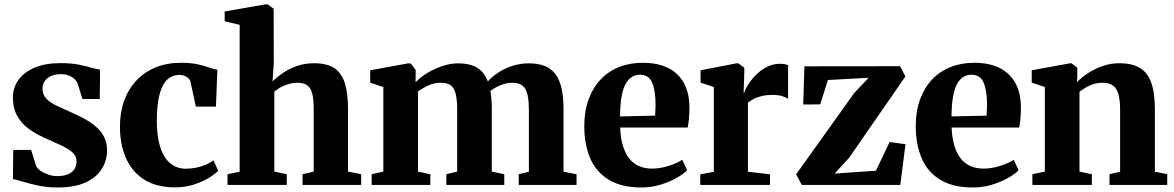

<svg xmlns="http://www.w3.org/2000/svg" viewBox="-20 -838 5320 870"><path d="M241.5 11.5Q194.5 11.5 155 3.2Q115.5 -5 85.8 -14.2Q56 -23.5 38.5 -26.5L40 -158.5H121L143.5 -86.5Q149.5 -73.5 165.2 -63Q181 -52.5 200.8 -46.2Q220.5 -40 238.5 -40Q268.5 -40 288.2 -48.5Q308 -57 317.5 -72.2Q327 -87.5 327 -106Q327 -131 308 -147.8Q289 -164.5 255.8 -180Q222.5 -195.5 178.5 -215Q137.5 -233.5 106 -257.5Q74.5 -281.5 56.5 -315.5Q38.5 -349.5 38.5 -396Q38.5 -441.5 64 -476.5Q89.5 -511.5 137.8 -531.8Q186 -552 254.5 -552Q302.5 -552 336.2 -545.2Q370 -538.5 393.5 -531.5Q417 -524.5 433.5 -522.5L432 -389.5H353.5L332 -458.5Q327 -471.5 316 -481.2Q305 -491 289.8 -496.5Q274.5 -502 256 -502Q231.5 -502 212.5 -494Q193.5 -486 183 -471.2Q172.5 -456.5 172.5 -437Q172.5 -409 190.2 -390.8Q208 -372.5 236.8 -359Q265.5 -345.5 298 -331Q329 -317.5 358.8 -301.8Q388.5 -286 412.5 -266Q436.5 -246 450.8 -219.2Q465 -192.5 465 -156.5Q465 -110.5 441.2 -72.5Q417.5 -34.5 368 -11.5Q318.5 11.5 241.5 11.5Z M774 11Q688 11 632.8 -24.5Q577.5 -60 550.5 -122.2Q523.5 -184.5 523.5 -264Q523.5 -329.5 543 -382.8Q562.5 -436 599 -474.2Q635.5 -512.5 686.2 -533Q737 -553.5 799.5 -553.5Q844 -553.5 875 -546.8Q906 -540 927.5 -532.2Q949 -524.5 965 -522L958.5 -355H867.5L843.5 -466Q841 -477 833 -484.2Q825 -491.5 814 -495Q803 -498.5 791.5 -498.5Q761.5 -498.5 739 -478.5Q716.5 -458.5 703.8 -413.5Q691 -368.5 690.5 -293Q690.5 -236.5 699.8 -195.2Q709 -154 726.2 -127Q743.5 -100 767.8 -86.8Q792 -73.5 821 -73.5Q846.5 -73.5 869.8 -78.5Q893 -83.5 913 -92.2Q933 -101 947.5 -111L968.5 -64.5Q955.5 -50 926.8 -32.2Q898 -14.5 858.8 -1.8Q819.5 11 774 11Z M1066 -60V-725.5L998 -741.5V-786L1184 -818.5H1192L1220 -798.5L1220.5 -552.5L1215 -469Q1232.5 -487 1260.2 -506.2Q1288 -525.5 1324 -538.5Q1360 -551.5 1402 -551.5Q1461.5 -551.5 1495 -529.2Q1528.5 -507 1542.8 -460.5Q1557 -414 1557 -340.5V-60.5L1616.5 -48.5V0H1351V-48.5L1401.5 -60.5V-340.5Q1401.5 -383 1395.8 -410Q1390 -437 1374 -450Q1358 -463 1328 -463Q1307.5 -463 1287.8 -457.2Q1268 -451.5 1251.5 -442.2Q1235 -433 1223 -423V-60.5L1279.5 -48.5V0H1011V-48.5Z M1664 0V-48.5L1717 -60.5V-443.5L1657.5 -463.5V-519.5L1830 -551L1842 -550L1863.5 -520.5L1863 -465Q1883.5 -487.5 1916.2 -507.2Q1949 -527 1985.5 -539Q2022 -551 2054.5 -551Q2110 -551 2142.5 -530.8Q2175 -510.5 2190.5 -469Q2210.5 -491.5 2239.5 -510.2Q2268.5 -529 2303.5 -540Q2338.5 -551 2376 -551Q2418 -551 2448 -539.2Q2478 -527.5 2497 -502Q2516 -476.5 2524.8 -436.8Q2533.5 -397 2533.5 -341V-60L2592.5 -48.5V0H2330.5V-48.5L2376.5 -60V-338Q2376.5 -382 2370 -409.8Q2363.5 -437.5 2347.2 -450.2Q2331 -463 2301.5 -463Q2282.5 -463 2264 -457.5Q2245.5 -452 2229.5 -443.5Q2213.5 -435 2202 -425.5Q2204 -415 2205.5 -401.8Q2207 -388.5 2207.8 -374.5Q2208.5 -360.5 2208.5 -345.5V-60.5L2265 -48.5V0H2002.5V-48.5L2051.5 -60.5V-340.5Q2051.5 -384 2045.2 -411Q2039 -438 2023.5 -450.5Q2008 -463 1978.5 -463Q1947.5 -463 1919.8 -450.2Q1892 -437.5 1874 -423V-60.5L1930 -48.5V0Z M2886.5 11.5Q2796 11.5 2738.5 -23.5Q2681 -58.5 2654.2 -121.2Q2627.5 -184 2627.5 -266.5Q2627.5 -334 2646.8 -387Q2666 -440 2701 -477.2Q2736 -514.5 2784.8 -534Q2833.5 -553.5 2892.5 -553.5Q2993.5 -553.5 3047.8 -502.2Q3102 -451 3104 -357.5Q3104 -324 3101.8 -300Q3099.5 -276 3096 -260H2790Q2792 -213.5 2802.2 -178.8Q2812.5 -144 2830.5 -120.8Q2848.5 -97.5 2874.8 -85.8Q2901 -74 2935 -74Q2971.5 -74 3010.5 -86.5Q3049.5 -99 3071.5 -114L3093.5 -66.5Q3078.5 -50.5 3046.8 -32.2Q3015 -14 2973.2 -1.2Q2931.5 11.5 2886.5 11.5ZM2789.5 -310.5 2948.5 -314Q2949 -326 2949.5 -338Q2950 -350 2950.5 -362.5Q2950.5 -427 2935.2 -463.2Q2920 -499.5 2879.5 -499.5Q2860.5 -499.5 2844.5 -490.2Q2828.5 -481 2816 -459.8Q2803.5 -438.5 2796.8 -402Q2790 -365.5 2789.5 -310.5Z M3153 0V-48L3214.5 -59.5V-443.5L3154.5 -463.5V-519.5L3316.5 -551H3325.5L3352.5 -531V-507L3349.5 -418L3352.5 -418.5Q3356 -432 3369.2 -453.5Q3382.5 -475 3403.8 -497Q3425 -519 3453.2 -534Q3481.5 -549 3515 -549Q3528 -549 3537 -547Q3546 -545 3551 -543V-389.5Q3542 -397 3524.5 -402.5Q3507 -408 3479 -408Q3453.5 -408 3432.5 -403Q3411.5 -398 3395.8 -390Q3380 -382 3369 -372.5V-60L3469 -48V0Z M3916 -485.5 3731.5 -475.5 3696.5 -365 3619.5 -364.5 3625 -537.5 4058.5 -538 4082.5 -491.5 3827.5 -123 3762 -51.5 3949 -64.5 4011 -194.5 4083 -184.5 4059.5 0H3613L3587.5 -48L3851.5 -417.5Z M4388.5 11.5Q4298 11.5 4240.5 -23.5Q4183 -58.5 4156.2 -121.2Q4129.5 -184 4129.5 -266.5Q4129.5 -334 4148.8 -387Q4168 -440 4203 -477.2Q4238 -514.5 4286.8 -534Q4335.5 -553.5 4394.5 -553.5Q4495.5 -553.5 4549.8 -502.2Q4604 -451 4606 -357.5Q4606 -324 4603.8 -300Q4601.5 -276 4598 -260H4292Q4294 -213.5 4304.2 -178.8Q4314.5 -144 4332.5 -120.8Q4350.5 -97.5 4376.8 -85.8Q4403 -74 4437 -74Q4473.5 -74 4512.5 -86.5Q4551.5 -99 4573.5 -114L4595.5 -66.5Q4580.5 -50.5 4548.8 -32.2Q4517 -14 4475.2 -1.2Q4433.5 11.5 4388.5 11.5ZM4291.5 -310.5 4450.5 -314Q4451 -326 4451.5 -338Q4452 -350 4452.5 -362.5Q4452.5 -427 4437.2 -463.2Q4422 -499.5 4381.5 -499.5Q4362.5 -499.5 4346.5 -490.2Q4330.5 -481 4318 -459.8Q4305.5 -438.5 4298.8 -402Q4292 -365.5 4291.5 -310.5Z M4714.5 -60.5V-443.5L4655 -463.5V-519.5L4827 -551H4836L4861.5 -531V-493.5L4860.5 -466Q4880.5 -487 4910.2 -506.5Q4940 -526 4976 -538.8Q5012 -551.5 5052.5 -551.5Q5109 -551.5 5144.2 -530.8Q5179.5 -510 5196.2 -464.2Q5213 -418.5 5213 -343V-60L5269 -49V0H5007.5V-48.5L5055.5 -60V-340.5Q5055.5 -384 5048 -411Q5040.5 -438 5023.2 -450.5Q5006 -463 4977 -463Q4954 -463 4934.5 -456.8Q4915 -450.5 4899.2 -441Q4883.5 -431.5 4871.5 -422.5V-60.5L4927.5 -48.5V0H4658V-48.5Z"/></svg>

Font: Merriweather 60pt ExtraBold
Style: Regular
Weight: 800
Version: Version 2.100